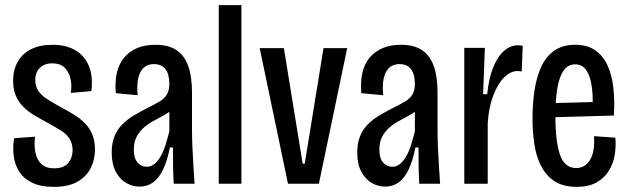

<svg xmlns="http://www.w3.org/2000/svg" viewBox="-20 -714 2442 746"><path d="M189 12Q137 12 104 -4.5Q71 -21 54 -48.5Q37 -76 33 -109.5Q29 -143 35 -177L116 -183Q112 -147 118 -119.5Q124 -92 141.5 -76Q159 -60 190 -60Q228 -60 245 -80.5Q262 -101 262 -130Q262 -156 250.5 -174.5Q239 -193 216.5 -207Q194 -221 163 -238Q139 -251 115 -265Q91 -279 72 -297.5Q53 -316 42 -341Q31 -366 31 -401Q31 -442 48.5 -473.5Q66 -505 100 -522.5Q134 -540 184 -540Q238 -540 274 -518Q310 -496 326 -456Q342 -416 335 -360L255 -353Q260 -384 253.5 -410Q247 -436 230 -452Q213 -468 183 -468Q153 -468 135 -450.5Q117 -433 117 -403Q117 -379 129 -361Q141 -343 163 -329Q185 -315 212 -300Q240 -285 265 -270Q290 -255 309 -236Q328 -217 338.5 -192Q349 -167 349 -133Q349 -94 332.5 -61Q316 -28 281 -8Q246 12 189 12Z M522 11Q495 11 470.5 -3Q446 -17 430 -46.5Q414 -76 414 -122Q414 -157 424.5 -183.5Q435 -210 454 -229.5Q473 -249 498.5 -264.5Q524 -280 554 -295Q580 -308 599 -319Q618 -330 628 -346Q638 -362 638 -389Q638 -425 623 -445Q608 -465 578 -465Q554 -465 538.5 -451Q523 -437 517 -410Q511 -383 515 -344L430 -352Q426 -396 434 -431Q442 -466 462 -490Q482 -514 512.5 -527Q543 -540 584 -540Q635 -540 666 -519Q697 -498 711.5 -457Q726 -416 726 -355V-211Q726 -181 727.5 -143.5Q729 -106 731.5 -68.5Q734 -31 736 0H655Q653 -35 652.5 -70.5Q652 -106 652 -141H640Q630 -89 613.5 -55Q597 -21 574.5 -5Q552 11 522 11ZM550 -66Q566 -66 579.5 -76.5Q593 -87 604 -106Q615 -125 623 -150.5Q631 -176 638 -204V-300L668 -313Q661 -297 645.5 -285Q630 -273 611 -263Q592 -253 572.5 -242Q553 -231 537 -216.5Q521 -202 510.5 -182Q500 -162 500 -133Q500 -99 514.5 -82.5Q529 -66 550 -66Z M830 0V-694H918V0Z M1099 0 989 -527H1083L1156 -78H1164L1237 -527H1329L1219 0Z M1476 11Q1449 11 1424.5 -3Q1400 -17 1384 -46.5Q1368 -76 1368 -122Q1368 -157 1378.5 -183.5Q1389 -210 1408 -229.5Q1427 -249 1452.5 -264.5Q1478 -280 1508 -295Q1534 -308 1553 -319Q1572 -330 1582 -346Q1592 -362 1592 -389Q1592 -425 1577 -445Q1562 -465 1532 -465Q1508 -465 1492.5 -451Q1477 -437 1471 -410Q1465 -383 1469 -344L1384 -352Q1380 -396 1388 -431Q1396 -466 1416 -490Q1436 -514 1466.5 -527Q1497 -540 1538 -540Q1589 -540 1620 -519Q1651 -498 1665.5 -457Q1680 -416 1680 -355V-211Q1680 -181 1681.5 -143.5Q1683 -106 1685.5 -68.5Q1688 -31 1690 0H1609Q1607 -35 1606.5 -70.5Q1606 -106 1606 -141H1594Q1584 -89 1567.5 -55Q1551 -21 1528.5 -5Q1506 11 1476 11ZM1504 -66Q1520 -66 1533.5 -76.5Q1547 -87 1558 -106Q1569 -125 1577 -150.5Q1585 -176 1592 -204V-300L1622 -313Q1615 -297 1599.5 -285Q1584 -273 1565 -263Q1546 -253 1526.5 -242Q1507 -231 1491 -216.5Q1475 -202 1464.5 -182Q1454 -162 1454 -133Q1454 -99 1468.5 -82.5Q1483 -66 1504 -66Z M1784 0V-312V-528H1864L1857 -348H1873Q1879 -409 1896 -451.5Q1913 -494 1938 -516Q1963 -538 1992 -538Q1997 -538 2001.5 -537.5Q2006 -537 2011 -536L2007 -436Q2003 -437 1999 -437.5Q1995 -438 1991 -438Q1963 -438 1938 -412.5Q1913 -387 1896 -341.5Q1879 -296 1875 -236V0Z M2221 12Q2169 12 2136 -9Q2103 -30 2083.5 -67Q2064 -104 2056.5 -151.5Q2049 -199 2049 -254Q2049 -310 2056.5 -361Q2064 -412 2082 -452.5Q2100 -493 2132.5 -516.5Q2165 -540 2215 -540Q2261 -540 2291.5 -519.5Q2322 -499 2339.5 -462Q2357 -425 2363 -374.5Q2369 -324 2365 -265L2113 -258V-313L2301 -318L2282 -291Q2285 -347 2278 -386Q2271 -425 2255.5 -444.5Q2240 -464 2215 -464Q2187 -464 2170 -440Q2153 -416 2145.5 -371Q2138 -326 2138 -262Q2138 -163 2156 -112Q2174 -61 2219 -61Q2236 -61 2249.5 -69Q2263 -77 2272.5 -92.5Q2282 -108 2286 -131.5Q2290 -155 2288 -185L2371 -179Q2374 -146 2368.5 -112.5Q2363 -79 2346 -51Q2329 -23 2298.5 -5.5Q2268 12 2221 12Z"/></svg>

Font: Bricolage Grotesque 36pt Condensed
Style: Regular
Weight: 400
Width: 3
Designer: Mathieu Triay
Foundry: Atelier Triay
Version: Version 1.001;gftools[0.9.33.dev8+g029e19f]